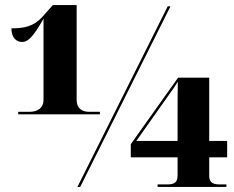

<svg xmlns="http://www.w3.org/2000/svg" viewBox="-20 -739 927 759"><path d="M52 -287H375V-297H332C305 -297 283 -310 283 -344V-719H189L148 -673C113 -634 75 -627 25 -627C25 -589 46 -573 67 -573C90 -573 110 -591 152 -665V-344C152 -310 125 -297 98 -297H52ZM286 0H297L654 -714H643ZM603 0H875V-10H849C827 -10 807 -14 807 -44V-117H878V-182H807V-432H684L497 -169V-117H682V-44C682 -14 663 -10 641 -10H603ZM519 -182 654 -373C667 -391 673 -400 683 -416C682 -393 682 -313 682 -292V-182Z"/></svg>

Font: Noto Serif Display Black
Style: Regular
Weight: 900
Designer: Monotype Design Team
Foundry: Monotype Imaging Inc.
Version: Version 2.009